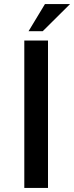

<svg xmlns="http://www.w3.org/2000/svg" viewBox="-20 -928 366 948"><path d="M100 -728H217V0H100ZM326 -908 191 -774H121L202 -908Z"/></svg>

Font: Synthetic SemiBold
Style: Regular
Weight: 600
Designer: Santiago Orozco
Foundry: Typemade
Version: Version 2.000; ttfautohint (v1.8.4.7-5d5b)